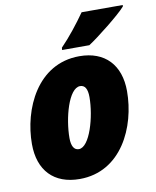

<svg xmlns="http://www.w3.org/2000/svg" viewBox="-86 -833 739 909"><g transform="rotate(-10 283.5 -378.0)"><path d="M247 -606H378C422 -634 537 -725 566 -759L567 -766H369C334 -716 290 -660 248 -617ZM224 10C424 10 516 -189 516 -361C516 -487 445 -563 322 -563C119 -563 29 -359 29 -192C29 -65 100 10 224 10ZM244 -130C221 -130 209 -151 209 -189C209 -284 246 -423 301 -423C324 -423 336 -404 336 -364C336 -271 297 -130 244 -130Z"/></g></svg>

Font: Noto Sans UI SemiCondensed Black
Style: Italic
Weight: 900
Width: 4
Italic angle: -372°
Designer: Monotype Design Team
Foundry: Monotype Imaging Inc.
Version: Version 1.901